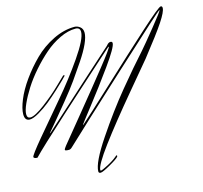

<svg xmlns="http://www.w3.org/2000/svg" viewBox="-139 -978 1423 1344"><g transform="rotate(-15 572.5 -306.0)"><path d="M45 -277Q9 -277 9 -324Q9 -364 34.5 -426.5Q60 -489 108.5 -557Q157 -625 217.5 -685Q278 -745 357 -784Q436 -823 514 -823Q534 -823 553 -808.5Q572 -794 572 -765Q572 -735 550.5 -687Q529 -639 486 -575Q443 -511 406.5 -459.5Q370 -408 309.5 -334Q249 -260 225 -231.5Q201 -203 154 -147Q155 -146 163 -152Q589 -538 698 -635Q699 -636 703.5 -641Q708 -646 710.5 -648.5Q713 -651 718.5 -653.5Q724 -656 729 -656Q743 -656 743 -644Q743 -614 655.5 -492Q568 -370 481 -259Q394 -148 394 -144L395 -143Q456 -196 645.5 -372.5Q835 -549 976.5 -677Q1118 -805 1134 -805Q1145 -805 1145 -791Q1145 -764 1099.5 -695Q1054 -626 937 -478Q932 -472 775 -284.5Q618 -97 523.5 30Q429 157 429 193Q429 197 434 197Q442 197 485.5 174.5Q529 152 557 128Q563 122 566 122Q569 122 569 127Q569 131 567 133Q556 147 499.5 179Q443 211 428 211Q413 211 413 198Q413 135 520 -24.5Q627 -184 734 -314Q841 -444 927 -539Q957 -573 1038 -673Q1119 -773 1119 -781Q1119 -783 1118 -783Q1112 -783 748.5 -449Q385 -115 278 -13Q266 -1 255 -1Q226 -1 226 -8Q226 -15 241 -34Q254 -50 389.5 -215.5Q525 -381 617.5 -497.5Q710 -614 710 -626L709 -627L705 -625Q699 -620 621.5 -550.5Q544 -481 462.5 -407.5Q381 -334 287 -249Q193 -164 122 -97.5Q51 -31 27 -5Q15 -5 8.5 -8Q2 -11 1 -14L0 -17Q0 -30 86 -133Q172 -236 275 -356.5Q378 -477 464 -601.5Q550 -726 550 -777Q550 -809 517 -809Q463 -809 403 -780.5Q343 -752 290.5 -706.5Q238 -661 189 -605Q140 -549 105.5 -494.5Q71 -440 50 -393Q29 -346 29 -319Q29 -290 53 -290Q86 -290 160 -346Q234 -402 291 -458L348 -513Q350 -515 354 -515Q359 -515 359 -512L357 -508Q348 -499 332.5 -483Q317 -467 274 -427.5Q231 -388 193.5 -357.5Q156 -327 113 -302Q70 -277 45 -277Z"/></g></svg>

Font: Herr Von Muellerhoff
Style: Regular
Weight: 400
Designer: Alejandro Paul
Foundry: Alejandro Paul
Version: Version 1.000